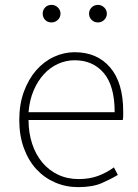

<svg xmlns="http://www.w3.org/2000/svg" viewBox="-20 -754 567 787"><path d="M300 13Q250 13 206 -6Q162 -25 129.5 -60Q97 -95 78 -146.5Q59 -198 59 -262Q59 -327 78 -378.5Q97 -430 128.5 -466Q160 -502 201 -521Q242 -540 286 -540Q378 -540 431.5 -477.5Q485 -415 485 -297Q485 -289 485 -280Q485 -271 483 -262H97Q97 -210 111.5 -165.5Q126 -121 153 -88.5Q180 -56 218 -38Q256 -20 302 -20Q347 -20 382 -33Q417 -46 447 -68L463 -37Q433 -19 396 -3Q359 13 300 13ZM450 -294Q450 -402 405.5 -454.5Q361 -507 286 -507Q251 -507 218.5 -492.5Q186 -478 160.5 -450.5Q135 -423 118 -383.5Q101 -344 97 -294ZM191 -662Q175 -662 165 -672.5Q155 -683 155 -698Q155 -713 165 -723.5Q175 -734 191 -734Q206 -734 217 -723.5Q228 -713 228 -698Q228 -683 217 -672.5Q206 -662 191 -662ZM382 -662Q366 -662 355.5 -672.5Q345 -683 345 -698Q345 -713 355.5 -723.5Q366 -734 382 -734Q396 -734 407 -723.5Q418 -713 418 -698Q418 -683 407 -672.5Q396 -662 382 -662Z"/></svg>

Font: Kinto Sans Thin
Style: Regular
Weight: 100
Designer: Authors: Ryoko NISHIZUKA  (kana & ideographs); Paul D. Hunt (Latin, Greek & Cyrillic); Wenlong ZHANG  (bopomofo); Sandol
Foundry: Adobe Systems Incorporated, ookami Inc.
Version: Version 0.001